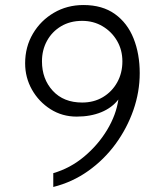

<svg xmlns="http://www.w3.org/2000/svg" viewBox="-20 -732 656 764"><path d="M192 12V-43Q259.5 -62.5 315 -109Q370.5 -155.5 406.5 -215.5Q442.5 -275.5 451 -336Q425.5 -303 382.8 -285.5Q340 -268 285 -268Q227.5 -268 181 -297.5Q134.5 -327 107.2 -375.2Q80 -423.5 80 -480Q80 -545.5 111 -598Q142 -650.5 194.5 -681.2Q247 -712 312 -712Q387.5 -712 437.2 -676.2Q487 -640.5 511.5 -579Q536 -517.5 536 -441Q536 -366.5 510.8 -294Q485.5 -221.5 439.8 -159Q394 -96.5 331 -51.8Q268 -7 192 12ZM307 -324Q353.5 -324 389.5 -345.5Q425.5 -367 446.2 -404Q467 -441 467 -488Q467 -533 445.8 -569.5Q424.5 -606 388.2 -627.5Q352 -649 307 -649Q259 -649 223 -627.5Q187 -606 167 -569.5Q147 -533 147 -488Q147 -417.5 190 -370.8Q233 -324 307 -324Z"/></svg>

Font: Overpass Mono Light
Style: Regular
Weight: 300
Monospace: yes
Designer: Delve Withrington, Dave Bailey
Foundry: Delve Fonts LLC
Version: Version 4.000